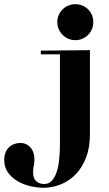

<svg xmlns="http://www.w3.org/2000/svg" viewBox="-197 -627 525 922"><path d="M234.9 17.1Q234.9 81.1 216.6 128.9Q198.2 176.8 167.5 209Q136.7 241.2 96.9 257.6Q57.1 273.9 14.2 274.9Q-15.1 274.9 -48.6 267.6Q-82 260.3 -110.6 244.1Q-139.2 228 -158 202.4Q-176.8 176.8 -176.8 140.1Q-176.8 126.5 -173.1 113.3Q-169.4 100.1 -162.1 89.6Q-154.8 79.1 -143.1 71.5Q-131.3 64 -115.2 61Q-88.4 56.6 -70.8 65.7Q-53.2 74.7 -43.9 90.3Q-34.7 106 -32.5 125.2Q-30.3 144.5 -33.2 160.2Q-35.6 169.9 -36.9 180.2Q-38.1 190.4 -38.1 200.2Q-38.1 210.4 -35.9 220.2Q-33.7 230 -27.8 237.8Q-22 245.6 -11.7 250.7Q-1.5 255.9 14.2 256.8Q37.1 256.8 52 240.7Q66.9 224.6 75.4 198Q84 171.4 87.4 137Q90.8 102.5 90.8 65.9V-366.2H-1V-383.8L234.9 -386.2ZM251 -521Q251 -502.9 244.4 -487.1Q237.8 -471.2 226.1 -459.5Q214.4 -447.8 198.7 -440.9Q183.1 -434.1 165 -434.1Q147 -434.1 131.1 -440.9Q115.2 -447.8 103.5 -459.5Q91.8 -471.2 85 -487.1Q78.1 -502.9 78.1 -521Q78.1 -539.1 85 -554.7Q91.8 -570.3 103.5 -582Q115.2 -593.8 131.1 -600.3Q147 -606.9 165 -606.9Q183.1 -606.9 198.7 -600.3Q214.4 -593.8 226.1 -582Q237.8 -570.3 244.4 -554.7Q251 -539.1 251 -521Z"/></svg>

Font: Purple Purse
Style: Regular
Weight: 400
Designer: Astigmatic (AOETI)
Foundry: Astigmatic (AOETI)
Version: Version 1.000